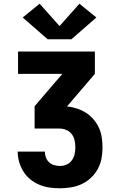

<svg xmlns="http://www.w3.org/2000/svg" viewBox="-20 -1012 640 1032"><path d="M302 0Q274 0 246 -4Q218 -8 191.5 -19Q165 -30 143 -48Q121 -66 106 -90Q91 -114 83 -141.5Q75 -169 75 -197H221Q221 -182 226.5 -166.5Q232 -151 243.5 -140Q255 -129 270.5 -124.5Q286 -120 302 -120Q321 -120 338 -127.5Q355 -135 366 -150Q377 -165 381 -183Q385 -201 385 -220Q385 -239 381 -257.5Q377 -276 365.5 -291Q354 -306 336.5 -313.5Q319 -321 300 -321H166V-441L315 -615H77V-735H490V-615L341 -441V-440Q368 -437 394 -428.5Q420 -420 442.5 -405.5Q465 -391 483 -370Q501 -349 512 -324.5Q523 -300 527 -273Q531 -246 531 -219Q531 -189 525.5 -159.5Q520 -130 505.5 -103.5Q491 -77 468.5 -56Q446 -35 419 -22.5Q392 -10 362 -5Q332 0 302 0ZM364 -801H236L102 -918L193 -992L300 -872L407 -992L498 -918Z"/></svg>

Font: Iosevka Custom Heavy Extended
Style: Regular
Weight: 900
Width: 7
Monospace: yes
Designer: Belleve Invis
Foundry: Belleve Invis
Version: Version 11.2.4; ttfautohint (v1.8.4)